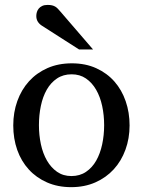

<svg xmlns="http://www.w3.org/2000/svg" viewBox="-20 -753 584 785"><path d="M405.8 -241.2Q405.8 -282.2 397.7 -319.8Q389.6 -357.4 373 -386.2Q356.4 -415 331.5 -432.1Q306.6 -449.2 272.9 -449.2Q238.3 -449.2 212.9 -432.1Q187.5 -415 171.1 -386.2Q154.8 -357.4 147 -319.8Q139.2 -282.2 139.2 -241.2Q139.2 -200.7 147.2 -163.1Q155.3 -125.5 171.9 -96.7Q188.5 -67.9 213.4 -50.5Q238.3 -33.2 272 -33.2Q306.2 -33.2 331.5 -50.3Q356.9 -67.4 373.3 -96.2Q389.6 -125 397.7 -162.6Q405.8 -200.2 405.8 -241.2ZM509.8 -240.2Q509.8 -187 492.9 -140.9Q476.1 -94.7 445.1 -60.8Q414.1 -26.9 369.9 -7.3Q325.7 12.2 271 12.2Q216.3 12.2 172.4 -7.1Q128.4 -26.4 97.7 -60.1Q66.9 -93.8 50.5 -139.9Q34.2 -186 34.2 -240.2Q34.2 -293.5 50.8 -339.8Q67.4 -386.2 98.6 -420.7Q129.9 -455.1 174.1 -474.6Q218.3 -494.1 273.9 -494.1Q329.6 -494.1 373.5 -474.1Q417.5 -454.1 447.8 -419.7Q478 -385.3 493.9 -339.1Q509.8 -293 509.8 -240.2ZM303.2 -550.8 151.4 -647.9Q140.6 -654.8 134.5 -664.6Q128.4 -674.3 128.4 -688Q128.4 -695.8 130.9 -703.9Q133.3 -711.9 138.7 -718.3Q144 -724.6 152.8 -728.8Q161.6 -732.9 174.3 -732.9Q185.1 -732.9 192.4 -731.2Q199.7 -729.5 205.6 -726.1Q211.4 -722.7 216.3 -717.5Q221.2 -712.4 226.6 -706.1L360.4 -550.8Z"/></svg>

Font: Charis SIL Afr
Style: Regular
Weight: 400
Foundry: SIL International
Version: Version 5.000